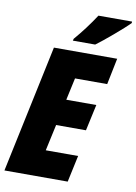

<svg xmlns="http://www.w3.org/2000/svg" viewBox="-100 -994 750 1058"><g transform="rotate(10 275.5 -465.0)"><path d="M251 -781 248 -770H373C411 -797 521 -890 551 -922V-930H363C330 -879 290 -826 251 -781ZM1 0H355L387 -149H206L238 -296H405L437 -443H269L296 -567H476L506 -714H152Z"/></g></svg>

Font: Noto Sans Condensed Black
Style: Italic
Weight: 900
Width: 3
Italic angle: -12°
Designer: Monotype Design Team
Foundry: Monotype Imaging Inc.
Version: Version 2.013